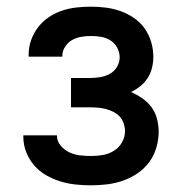

<svg xmlns="http://www.w3.org/2000/svg" viewBox="-20 -548 540 576"><path d="M253 8Q230 8 206.5 5.5Q183 3 160.5 -4Q138 -11 118 -22.5Q98 -34 82.5 -52Q67 -70 58.5 -92Q50 -114 50 -138V-142H151V-140Q151 -124 162 -111Q173 -98 188 -91Q203 -84 219.5 -82Q236 -80 253 -80Q271 -80 288.5 -83Q306 -86 321.5 -95.5Q337 -105 346 -121Q355 -137 355 -155Q355 -166 351 -178Q347 -190 339 -198.5Q331 -207 320 -212.5Q309 -218 297.5 -221Q286 -224 274 -225Q262 -226 250 -226H193V-314H250Q265 -314 280.5 -316.5Q296 -319 309.5 -326.5Q323 -334 331 -347.5Q339 -361 339 -376Q339 -391 331.5 -405Q324 -419 311 -427Q298 -435 283 -437.5Q268 -440 253 -440Q238 -440 223.5 -437.5Q209 -435 196.5 -428Q184 -421 175.5 -408Q167 -395 167 -381V-378H66V-385Q66 -407 73.5 -428Q81 -449 94.5 -466.5Q108 -484 126.5 -496.5Q145 -509 166 -516Q187 -523 209 -525.5Q231 -528 253 -528Q276 -528 298.5 -525Q321 -522 342 -514.5Q363 -507 382 -494Q401 -481 414 -462.5Q427 -444 433.5 -422Q440 -400 440 -377Q440 -361 436 -344.5Q432 -328 423 -314Q414 -300 401 -289.5Q388 -279 373 -272Q391 -264 407 -253Q423 -242 434.5 -226.5Q446 -211 451 -191.5Q456 -172 456 -153Q456 -129 449 -105Q442 -81 427.5 -61.5Q413 -42 392.5 -28Q372 -14 349 -6Q326 2 301.5 5Q277 8 253 8Z"/></svg>

Font: Iosevka Term Semibold
Style: Regular
Weight: 600
Monospace: yes
Designer: Belleve Invis
Foundry: Belleve Invis
Version: Version 31.4.0